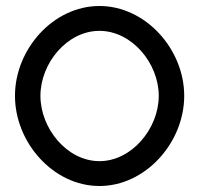

<svg xmlns="http://www.w3.org/2000/svg" viewBox="-20 -610 669 641"><path d="M30 -290C30 -134 158 11 312 11C466 11 595 -134 595 -290C595 -446 466 -590 312 -590C158 -590 30 -446 30 -290ZM115 -290C115 -399 204 -507 312 -507C420 -507 510 -399 510 -290C510 -181 420 -72 312 -72C204 -72 115 -181 115 -290Z"/></svg>

Font: Charger Pro
Style: Regular
Weight: 400
Designer: Jasper
Foundry: Cannot Into Space Fonts
Version: Version 1.09